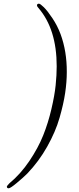

<svg xmlns="http://www.w3.org/2000/svg" viewBox="-20 -770 428 1040"><path d="M17.1 240.2Q17.1 237.3 30.8 223.1Q91.8 172.4 139.4 101.6Q187 30.8 214.1 -37.1Q241.2 -105 258.5 -179.4Q275.9 -253.9 281.5 -308.8Q287.1 -363.8 287.1 -411.1Q287.1 -612.3 188 -727.1Q180.2 -735.8 180.2 -740.2Q180.2 -750 190.9 -750Q197.8 -750 217.3 -731Q236.8 -711.9 263.9 -671.4Q291 -630.9 308.1 -585Q342.3 -492.2 341.8 -379.9Q341.8 -326.7 333 -266.8Q324.2 -207 302.5 -131.6Q280.8 -56.2 235.8 23.9Q190.9 104 127.9 169.9Q106 191.9 71 220.9Q36.1 250 26.9 250Q17.1 250 17.1 240.2Z"/></svg>

Font: CMU Serif Extra
Style: RomanSlanted
Weight: 500
Italic angle: -9.46001°
Version: Version 0.7.0